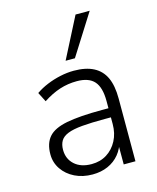

<svg xmlns="http://www.w3.org/2000/svg" viewBox="-114 -830 750 917"><g transform="rotate(-15 261.0 -371.5)"><path d="M230 8Q181 8 142.5 -11Q104 -30 81.5 -63Q59 -96 59 -137Q59 -191 86 -222Q113 -253 177 -265.5Q241 -278 353 -278H396V-233H354Q287 -233 241.5 -229Q196 -225 170 -214.5Q144 -204 133.5 -186Q123 -168 123 -142Q123 -97 154 -69Q185 -41 238 -41Q281 -41 313.5 -61.5Q346 -82 365 -118Q384 -154 384 -200V-314Q384 -381 357 -411.5Q330 -442 271 -442Q227 -442 186.5 -429Q146 -416 103 -388L79 -435Q105 -453 136.5 -466Q168 -479 202.5 -486.5Q237 -494 270 -494Q329 -494 367.5 -474Q406 -454 424.5 -414Q443 -374 443 -311V0H385V-117H395Q386 -78 363 -50Q340 -22 306 -7Q272 8 230 8ZM245 -550 348 -751H418L291 -550Z"/></g></svg>

Font: Nunito Sans 12pt ExtraLight 12pt Light
Style: Regular
Weight: 300
Version: Version 3.101;gftools[0.9.27]